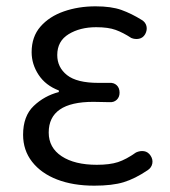

<svg xmlns="http://www.w3.org/2000/svg" viewBox="-20 -574 536 607"><path d="M278 13Q211 13 160.5 -6.5Q110 -26 81.5 -62.5Q53 -99 53 -148Q53 -207 86.5 -239Q120 -271 166 -283V-288Q124 -304 102 -337.5Q80 -371 80 -409Q80 -458 108 -490Q136 -522 182 -538Q228 -554 282 -554Q332 -554 364 -542.5Q396 -531 428 -511Q440 -504 443 -491.5Q446 -479 439 -466Q432 -454 419.5 -451.5Q407 -449 395 -454Q369 -471 345.5 -479.5Q322 -488 284 -488Q233 -488 197 -466Q161 -444 161 -400Q161 -361 192 -336.5Q223 -312 291 -312Q304 -312 310.5 -312Q317 -312 326 -312Q340 -313 349 -304.5Q358 -296 358 -281Q358 -267 349 -258.5Q340 -250 326 -251Q314 -251 302 -251.5Q290 -252 275 -252Q134 -252 134 -155Q134 -107 175 -80Q216 -53 286 -53Q327 -53 353 -61.5Q379 -70 410 -92Q423 -98 435.5 -96Q448 -94 456 -82Q464 -70 461.5 -57Q459 -44 447 -36Q407 -9 371 2Q335 13 278 13Z"/></svg>

Font: Chiron GoRound TC N
Style: Regular
Weight: 350
Designer: Ryoko NISHIZUKA 西塚涼子 (kana, bopomofo & ideographs); Paul D. Hunt (Latin, Greek & Cyrillic); Sandoll Communications 산돌커뮤니
Foundry: Adobe
Version: Version 1.000;hotconv 1.1.1;makeotfexe 2.6.0